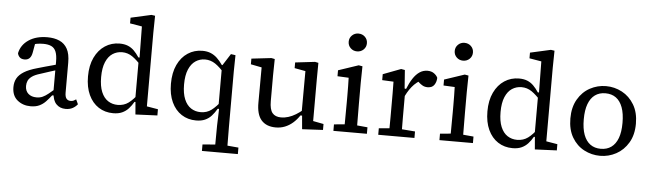

<svg xmlns="http://www.w3.org/2000/svg" viewBox="-55 -959 4801 1416"><g transform="rotate(5 2345.5 -251.5)"><path d="M185 14Q128 14 87.5 -19Q47 -52 47 -116Q47 -153 62.5 -181Q78 -209 113.5 -231Q149 -253 210 -270Q239 -279 267.5 -286.5Q296 -294 324.5 -302Q353 -310 381 -318V-277Q345 -266 309 -254.5Q273 -243 237 -231Q196 -219 175 -203.5Q154 -188 146.5 -170.5Q139 -153 139 -133Q139 -96 162 -75.5Q185 -55 223 -55Q248 -55 268 -64Q288 -73 311 -91.5Q334 -110 365 -137L372 -80H337Q317 -54 296.5 -32.5Q276 -11 249.5 1.5Q223 14 185 14ZM444 11Q401 11 374.5 -17Q348 -45 346 -100L344 -102V-331Q344 -377 333 -404Q322 -431 298.5 -442Q275 -453 239 -453Q214 -453 191 -449Q168 -445 143 -434L183 -474L167 -384Q162 -354 148 -340Q134 -326 111 -326Q87 -326 74.5 -338.5Q62 -351 59 -368Q72 -430 127 -467Q182 -504 265 -504Q317 -504 355 -487Q393 -470 413.5 -432.5Q434 -395 434 -331V-109Q434 -78 445 -64.5Q456 -51 476 -51Q489 -51 498.5 -55.5Q508 -60 516 -66L532 -31Q517 -12 495.5 -0.5Q474 11 444 11Z M796 12Q735 12 688 -18.5Q641 -49 614.5 -106Q588 -163 588 -243Q588 -324 616 -382.5Q644 -441 692 -472.5Q740 -504 800 -504Q835 -504 861 -493.5Q887 -483 907.5 -462.5Q928 -442 946 -414H982L977 -346Q934 -395 899.5 -418.5Q865 -442 824 -442Q785 -442 753.5 -421.5Q722 -401 703.5 -357.5Q685 -314 685 -246Q685 -179 703 -136Q721 -93 752.5 -72.5Q784 -52 824 -52Q870 -52 904 -77Q938 -102 976 -153L980 -85H946Q930 -57 910 -35Q890 -13 862.5 -0.5Q835 12 796 12ZM961 7 952 -100 950 -101V-393L955 -400L952 -644L863 -659V-701L1015 -735L1042 -731L1040 -604V-60L1123 -46V0Z M1473 232V184L1597 174H1625L1739 184V232ZM1410 12Q1349 12 1302 -18.5Q1255 -49 1228.5 -106Q1202 -163 1202 -242Q1202 -324 1229.5 -382.5Q1257 -441 1305 -472.5Q1353 -504 1413 -504Q1448 -504 1474.5 -493Q1501 -482 1522.5 -461.5Q1544 -441 1564 -412H1596L1591 -346Q1549 -395 1514 -418.5Q1479 -442 1438 -442Q1399 -442 1367.5 -421Q1336 -400 1317.5 -356.5Q1299 -313 1299 -245Q1299 -179 1317 -136Q1335 -93 1366.5 -72.5Q1398 -52 1438 -52Q1484 -52 1518 -77.5Q1552 -103 1590 -153L1594 -88H1562Q1544 -57 1523.5 -34.5Q1503 -12 1475.5 0Q1448 12 1410 12ZM1566 232Q1567 200 1567 167Q1567 134 1567.5 101Q1568 68 1568 36L1572 -86L1566 -93V-411L1569 -412L1624 -498L1658 -493L1656 -372V36Q1656 68 1656.5 101Q1657 134 1657 167Q1657 200 1658 232Z M2000 12Q1930 12 1893 -30Q1856 -72 1857 -162L1858 -448L1889 -414L1777 -436V-478L1924 -495L1949 -490L1947 -369V-178Q1947 -117 1968 -91Q1989 -65 2033 -65Q2059 -65 2086.5 -73.5Q2114 -82 2141 -98.5Q2168 -115 2194 -137L2202 -92H2174Q2153 -60 2126 -36.5Q2099 -13 2067.5 -0.5Q2036 12 2000 12ZM2195 8 2185 -105 2181 -106 2182 -421 2101 -436V-478L2247 -495L2272 -490L2271 -369V-59L2349 -44V0Z M2426 0V-48L2538 -58H2566L2674 -48V0ZM2504 0Q2505 -30 2505 -67Q2505 -104 2505.5 -143Q2506 -182 2506 -215V-267Q2506 -305 2505.5 -336Q2505 -367 2504 -400L2421 -404V-448L2570 -498L2598 -493L2596 -371V-215Q2596 -182 2596.5 -143Q2597 -104 2597 -67Q2597 -30 2598 0ZM2548 -599Q2520 -599 2500.5 -618Q2481 -637 2481 -665Q2481 -693 2500.5 -712Q2520 -731 2548 -731Q2577 -731 2596.5 -712Q2616 -693 2616 -665Q2616 -637 2596.5 -618Q2577 -599 2548 -599Z M2758 0V-48L2871 -58H2899L3026 -48V0ZM2836 0Q2836 -30 2836.5 -67Q2837 -104 2837 -143V-215V-267Q2837 -267 2837 -315Q2837 -337 2836.5 -357.5Q2836 -378 2836 -400L2752 -404V-448L2884 -498L2912 -493L2922 -357L2928 -356V-215V-143Q2928 -104 2928.5 -67Q2929 -30 2929 0ZM2919 -281 2911 -355H2933Q2951 -400 2972.5 -433Q2994 -466 3020.5 -484Q3047 -502 3079 -502Q3109 -502 3128.5 -487.5Q3148 -473 3155 -456Q3154 -425 3138.5 -403Q3123 -381 3090 -381Q3069 -381 3053.5 -389.5Q3038 -398 3025 -410L3002 -432L3054 -436Q3004 -412 2971.5 -371.5Q2939 -331 2919 -281Z M3211 0V-48L3323 -58H3351L3459 -48V0ZM3289 0Q3290 -30 3290 -67Q3290 -104 3290.5 -143Q3291 -182 3291 -215V-267Q3291 -305 3290.5 -336Q3290 -367 3289 -400L3206 -404V-448L3355 -498L3383 -493L3381 -371V-215Q3381 -182 3381.5 -143Q3382 -104 3382 -67Q3382 -30 3383 0ZM3333 -599Q3305 -599 3285.5 -618Q3266 -637 3266 -665Q3266 -693 3285.5 -712Q3305 -731 3333 -731Q3362 -731 3381.5 -712Q3401 -693 3401 -665Q3401 -637 3381.5 -618Q3362 -599 3333 -599Z M3753 12Q3692 12 3645 -18.5Q3598 -49 3571.5 -106Q3545 -163 3545 -243Q3545 -324 3573 -382.5Q3601 -441 3649 -472.5Q3697 -504 3757 -504Q3792 -504 3818 -493.5Q3844 -483 3864.5 -462.5Q3885 -442 3903 -414H3939L3934 -346Q3891 -395 3856.5 -418.5Q3822 -442 3781 -442Q3742 -442 3710.5 -421.5Q3679 -401 3660.5 -357.5Q3642 -314 3642 -246Q3642 -179 3660 -136Q3678 -93 3709.5 -72.5Q3741 -52 3781 -52Q3827 -52 3861 -77Q3895 -102 3933 -153L3937 -85H3903Q3887 -57 3867 -35Q3847 -13 3819.5 -0.5Q3792 12 3753 12ZM3918 7 3909 -100 3907 -101V-393L3912 -400L3909 -644L3820 -659V-701L3972 -735L3999 -731L3997 -604V-60L4080 -46V0Z M4401 12Q4338 12 4282.5 -17Q4227 -46 4193 -103.5Q4159 -161 4159 -244Q4159 -327 4193 -385.5Q4227 -444 4282.5 -474Q4338 -504 4401 -504Q4464 -504 4519.5 -474.5Q4575 -445 4609.5 -387.5Q4644 -330 4644 -247Q4644 -164 4609.5 -106Q4575 -48 4519.5 -18Q4464 12 4401 12ZM4401 -40Q4447 -40 4479 -63Q4511 -86 4528 -131Q4545 -176 4545 -244Q4545 -313 4528 -359Q4511 -405 4479 -428Q4447 -451 4401 -451Q4356 -451 4324 -428Q4292 -405 4275 -359.5Q4258 -314 4258 -246Q4258 -177 4275 -131.5Q4292 -86 4324 -63Q4356 -40 4401 -40Z"/></g></svg>

Font: myMathFont
Style: Regular
Weight: 400
Designer: Ross Mills, John Hudson & Paul Hanslow, Tiro Typeworks Ltd; with prior portions MicroPress Inc., and Coen Hoffman. Math 
Foundry: Tiro Typeworks Ltd
Version: Version 2.13 b171